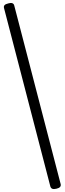

<svg xmlns="http://www.w3.org/2000/svg" viewBox="-20 -1198 436 1295"><path d="M360 75Q343 79 333.5 75.5Q324 72 320 61L7 -1144Q4 -1156 11 -1163.5Q18 -1171 36 -1175Q52 -1180 62.5 -1176.5Q73 -1173 76 -1161L389 43Q392 55 385 63Q378 71 360 75Z"/></svg>

Font: Playwrite FR Moderne Light
Style: Regular
Weight: 300
Version: Version 1.002